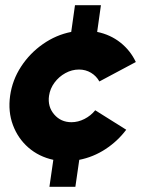

<svg xmlns="http://www.w3.org/2000/svg" viewBox="-20 -720 586 740"><path d="M170.5 0 185.5 -104Q130 -116 89.5 -151.2Q49 -186.5 29.8 -238.2Q10.5 -290 19 -351Q27.5 -411.5 61.2 -463.2Q95 -515 145.5 -550.2Q196 -585.5 254.5 -597L269 -700H369L354.5 -597Q405.5 -586.5 444 -556Q482.5 -525.5 503.5 -481L363 -406Q351.5 -427 330.8 -439.5Q310 -452 284.5 -452Q257 -452 232 -438.2Q207 -424.5 190 -401.5Q173 -378.5 169 -351Q163 -309 188.8 -279Q214.5 -249 255.5 -249Q281 -249 305.5 -261.5Q330 -274 347 -295L466.5 -220Q433.5 -176 386.5 -145.2Q339.5 -114.5 285.5 -104L270.5 0Z"/></svg>

Font: Urbanist Black
Style: Italic
Weight: 900
Italic angle: -8°
Designer: Corey Hu
Foundry: Corey Hu
Version: Version 1.330; ttfautohint (v1.8.4.7-5d5b)